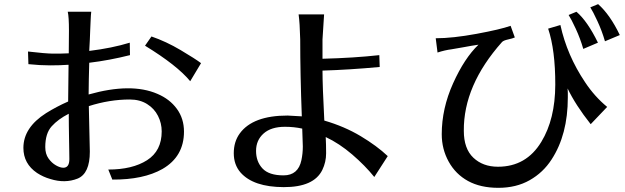

<svg xmlns="http://www.w3.org/2000/svg" viewBox="-20 -859 3040 934"><path d="M93.8 -139.6Q93.8 -238.3 204.1 -308.6Q253.9 -339.8 311.5 -365.2L313.5 -543.9Q272.5 -541 223.6 -541Q174.8 -541 118.2 -546.9L116.2 -608.4Q200.2 -598.6 237.3 -598.1Q274.4 -597.7 314.5 -599.6L315.4 -710Q315.4 -777.3 309.6 -801.8H423.8Q421.9 -786.1 420.9 -759.3Q419.9 -732.4 418.9 -713.9Q418 -695.3 417 -665.5Q416 -635.7 414.1 -611.3Q525.4 -625 611.3 -651.4L612.3 -590.8Q511.7 -565.4 414.1 -553.7Q413.1 -513.7 412.1 -474.1Q411.1 -434.6 411.1 -399.4Q618.2 -458 746.1 -402.3Q805.7 -377 840.3 -329.6Q875 -282.2 875 -218.8Q875 -97.7 770.5 -37.1Q677.7 15.6 526.4 14.6L506.8 -34.2Q624 -34.2 695.3 -79.6Q766.6 -125 766.6 -219.7Q766.6 -259.8 748.5 -295.4Q730.5 -331.1 695.3 -353Q660.2 -375 611.3 -375Q512.7 -375 412.1 -342.8L417 -121.1Q417 -14.6 357.4 9.8Q295.9 34.2 224.6 11.7Q190.4 2 160.2 -17.6Q93.8 -62.5 93.8 -139.6ZM200.2 -143.6Q200.2 -110.4 215.8 -88.4Q231.4 -66.4 252 -54.7Q272.5 -43 288.1 -43Q317.4 -43 317.4 -85Q317.4 -95.7 316.9 -122.6Q316.4 -149.4 315.9 -182.6Q315.4 -215.8 314.9 -249Q314.5 -282.2 314.5 -305.7Q262.7 -279.3 231.4 -244.6Q200.2 -210 200.2 -143.6ZM685.5 -636.7 716.8 -681.6Q788.1 -657.2 858.9 -615.2Q929.7 -573.2 958 -551.8L905.3 -463.9Q841.8 -541 685.5 -636.7Z M1146.5 -210Q1210 -296.9 1378.9 -296.9Q1383.8 -296.9 1448.2 -293Q1440.4 -499 1440.4 -667Q1438.5 -747.1 1432.6 -789.1H1556.6Q1551.8 -723.6 1548.8 -667V-573.2Q1702.1 -577.1 1825.2 -590.8L1827.1 -533.2Q1679.7 -519.5 1548.8 -515.6Q1548.8 -442.4 1557.6 -272.5Q1655.3 -244.1 1734.4 -196.8Q1813.5 -149.4 1866.2 -99.6L1800.8 2Q1755.9 -53.7 1693.4 -107.4Q1630.9 -161.1 1564.5 -192.4Q1566.4 -156.2 1566.4 -113.3Q1566.4 -70.3 1547.9 -32.2Q1506.8 51.8 1359.9 51.3Q1212.9 50.8 1150.4 -19.5Q1117.2 -57.6 1117.2 -113.8Q1117.2 -169.9 1146.5 -210ZM1225.6 -125Q1225.6 -73.2 1256.8 -39.6Q1288.1 -5.9 1359.4 -5.9Q1430.7 -5.9 1446.3 -80.1Q1453.1 -112.3 1453.1 -146.5L1450.2 -233.4Q1410.2 -242.2 1366.2 -242.2Q1298.8 -242.2 1262.2 -209.5Q1225.6 -176.8 1225.6 -125Z M2099.6 -672.9Q2181.6 -672.9 2297.9 -694.3Q2414.1 -715.8 2463.9 -733.4L2484.4 -676.8Q2473.6 -671.9 2451.2 -667Q2428.7 -662.1 2421.9 -654.3Q2234.4 -443.4 2236.3 -222.7Q2236.3 -135.7 2282.7 -91.8Q2329.1 -47.9 2402.3 -47.9Q2540 -47.9 2613.3 -168.9Q2680.7 -279.3 2681.2 -446.8Q2681.6 -614.3 2646.5 -719.7L2706.1 -737.3Q2738.3 -589.8 2826.2 -459Q2872.1 -389.6 2933.6 -338.9L2853.5 -254.9Q2779.3 -348.6 2741.2 -428.7Q2742.2 -418 2742.2 -407.2V-384.8Q2742.2 -204.1 2663.1 -83Q2622.1 -19.5 2556.6 17.6Q2491.2 54.7 2404.3 54.7Q2317.4 54.7 2256.8 21.5Q2196.3 -11.7 2162.6 -72.8Q2128.9 -133.8 2128.9 -206.1Q2128.9 -331.1 2184.1 -453.6Q2239.3 -576.2 2307.6 -641.6Q2273.4 -636.7 2235.4 -629.4Q2197.3 -622.1 2175.8 -619.1Q2144.5 -615.2 2108.4 -603.5ZM2746.1 -786.1 2784.2 -801.8Q2837.9 -755.9 2888.7 -651.4L2817.4 -621.1Q2802.7 -671.9 2780.8 -719.2Q2758.8 -766.6 2746.1 -786.1ZM2851.6 -823.2 2889.6 -838.9Q2947.3 -788.1 2995.1 -688.5L2922.9 -658.2Q2908.2 -709 2886.2 -756.3Q2864.3 -803.7 2851.6 -823.2Z"/></svg>

Font: GenEi LateGo v2
Style: Medium
Weight: 500
Designer: o_tamon (Modified)
Foundry: o_tamon / Adobe Systems Incorporated / FONT 910 / Philipp H. Poll
Version: Version 2.1;Original Version 1.004